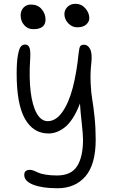

<svg xmlns="http://www.w3.org/2000/svg" viewBox="-20 -732 603 1013"><path d="M387.2 -587.9Q360.4 -587.9 340.1 -609.1Q319.8 -630.4 319.8 -657.2Q319.8 -680.2 336.4 -696Q353 -711.9 377.9 -711.9Q409.7 -711.9 430.4 -688Q451.2 -664.1 451.2 -636.2Q451.2 -617.7 435.1 -602.8Q418.9 -587.9 387.2 -587.9ZM155.8 -578.1Q126.5 -578.1 107.7 -599.4Q88.9 -620.6 88.9 -651.9Q88.9 -675.3 104 -691.7Q119.1 -708 143.1 -708Q179.2 -708 199.7 -683.8Q220.2 -659.7 220.2 -628.9Q220.2 -578.1 155.8 -578.1ZM283.2 261.2Q203.6 261.2 155.8 242.7Q107.9 224.1 107.9 190.9Q107.9 164.1 138.2 164.1Q147.5 164.1 159.2 168.7Q170.9 173.3 182.4 179Q193.8 184.6 220 189.2Q246.1 193.8 280.8 193.8Q355.5 193.8 386.7 144.8Q418 95.7 418 4.9Q418 -23.4 411.1 -84.2Q404.3 -145 401.9 -186Q384.3 -139.6 362.8 -106.9Q341.3 -74.2 318.8 -57.9Q296.4 -41.5 276.4 -34.7Q256.3 -27.8 235.8 -27.8Q155.3 -27.8 111.6 -105.2Q67.9 -182.6 67.9 -342.8Q67.9 -404.3 74.2 -439.7Q80.6 -475.1 89.8 -486.1Q99.1 -497.1 112.8 -497.1Q128.4 -497.1 135.3 -481Q142.1 -464.8 139.2 -420.9Q132.8 -323.2 141.6 -249.5Q150.4 -175.8 173.6 -134.3Q196.8 -92.8 231.9 -92.8Q274.9 -92.8 308.8 -140.9Q342.8 -189 363.5 -267.8Q384.3 -346.7 395 -452.1Q397.9 -480 403.3 -488Q408.7 -496.1 423.8 -496.1Q442.9 -496.1 455.1 -473.9Q467.3 -451.7 461.9 -399.9Q455.6 -346.2 458.3 -292.5Q460.9 -238.8 466.8 -206.1Q472.7 -173.3 478.8 -115.5Q484.9 -57.6 484.9 4.9Q484.9 135.7 430.7 198.5Q376.5 261.2 283.2 261.2Z"/></svg>

Font: Shantell Sans Normal
Style: Regular
Weight: 300
Designer: Stephen Nixon, Anya Danilova, Shantell Martin
Foundry: Arrow Type
Version: Version 1.006;[559af2be0]